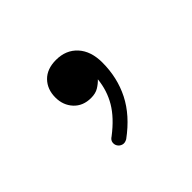

<svg xmlns="http://www.w3.org/2000/svg" viewBox="-72 -823 454 454"><g transform="rotate(-45 154.5 -596.5)"><path d="M147.9 -723.1Q181.2 -723.1 201.2 -701.2Q221.2 -679.2 221.2 -641.1Q221.2 -590.8 200 -548.8Q178.7 -506.8 132.8 -473.1Q124.5 -468.3 117.4 -470.5Q110.4 -472.7 106.9 -478.5Q103.5 -483.9 104.5 -490.7Q105.5 -497.6 113.3 -502.4Q148.4 -529.3 165.3 -557.9Q182.1 -586.4 185.5 -620.6Q178.2 -612.8 168.2 -606.7Q158.2 -600.6 143.1 -600.6Q116.2 -600.6 100.1 -617.9Q84 -635.3 84 -661.1Q84 -688.5 100.8 -705.8Q117.7 -723.1 147.9 -723.1Z"/></g></svg>

Font: Mikhak-DS1-FD Light
Style: Regular
Weight: 300
Designer: Amin Abedi
Version: Version 3.2